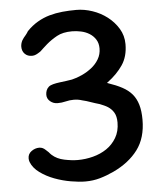

<svg xmlns="http://www.w3.org/2000/svg" viewBox="-54 -860 703 871"><g transform="rotate(-5 297.0 -424.5)"><path d="M436 -472 441 -470Q477 -458 504 -443.5Q531 -429 548 -409Q565 -389 573.5 -360.5Q582 -332 582 -292Q582 -209 542 -155.5Q502 -102 430 -68Q398 -53 366.5 -44Q335 -35 300 -35Q272 -35 234 -41.5Q196 -48 160 -61.5Q124 -75 95 -96Q66 -117 55 -145Q52 -153 52 -162Q52 -182 68.5 -194Q85 -206 104 -206Q120 -206 133 -193Q137 -190 145 -182Q148 -178 151 -175Q154 -172 157 -169Q179 -149 213 -142Q247 -135 274 -135Q309 -135 343.5 -144Q378 -153 405.5 -171.5Q433 -190 450.5 -219.5Q468 -249 468 -289Q468 -317 458 -334Q448 -351 431 -362Q423 -367 414 -371Q405 -375 395 -379Q385 -382 375 -385Q365 -388 354 -392Q345 -395 336 -398Q327 -401 317 -403Q299 -409 279 -409Q260 -409 242 -404.5Q224 -400 205 -400Q186 -400 171.5 -412Q157 -424 157 -442Q157 -452 160.5 -461.5Q164 -471 172 -478Q179 -484 192.5 -487.5Q206 -491 222 -493Q238 -495 253 -497Q268 -499 279 -501Q301 -506 325 -517Q349 -528 369.5 -544Q390 -560 403 -582Q416 -604 416 -631Q416 -655 405 -672Q394 -689 377 -699.5Q360 -710 339 -714.5Q318 -719 298 -719Q256 -719 229 -704Q202 -689 181 -671Q176 -666 171 -662Q166 -658 161 -653Q156 -649 152.5 -645Q149 -641 144 -638Q135 -632 126.5 -628Q118 -624 108 -624Q88 -624 75.5 -636.5Q63 -649 63 -669Q63 -683 70 -697Q72 -700 74 -703Q76 -706 78 -709Q80 -712 83 -715Q86 -718 88 -721Q90 -723 91 -725Q92 -727 94 -729Q96 -731 96.5 -733Q97 -735 99 -737Q122 -761 148.5 -776.5Q175 -792 203.5 -800Q232 -808 262.5 -811Q293 -814 326 -814Q362 -814 399 -801.5Q436 -789 466 -766Q496 -743 515.5 -711Q535 -679 535 -640Q535 -584 509 -545.5Q483 -507 440 -475Z"/></g></svg>

Font: Chanighter Handwriting Cyr
Style: Regular
Weight: 400
Designer: Sin Chanighter
Version: Version 001.001